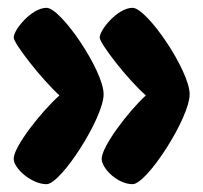

<svg xmlns="http://www.w3.org/2000/svg" viewBox="-20 -505 520 491"><path d="M99 -485C61 -485 15 -429 15 -409C15 -394 86 -303 132 -261C86 -220 15 -130 15 -99C15 -74 61 -34 99 -34C136 -34 245 -204 245 -264C245 -324 136 -485 99 -485ZM319 -485C281 -485 235 -429 235 -409C235 -394 306 -302 353 -261C308 -220 240 -130 240 -99C240 -74 281 -34 319 -34C356 -34 465 -204 465 -264C465 -324 356 -485 319 -485Z"/></svg>

Font: Manosque
Style: Regular
Weight: 400
Designer: Ariel Martín Pérez
Foundry: Ariel Martín Pérez
Version: Version 1.005;hotconv 1.0.109;makeotfexe 2.5.65596